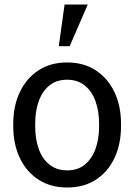

<svg xmlns="http://www.w3.org/2000/svg" viewBox="-20 -812 601 842"><path d="M274.9 10.3Q201.7 10.3 148.7 -24.2Q95.7 -58.6 66.9 -119.4Q38.1 -180.2 38.1 -258.3V-269Q38.1 -347.2 66.9 -408Q95.7 -468.8 148.7 -503.4Q201.7 -538.1 273.9 -538.1Q347.2 -538.1 400.1 -503.4Q453.1 -468.8 481.9 -408.2Q510.7 -347.7 510.7 -269V-258.3Q510.7 -179.7 481.9 -118.9Q453.1 -58.1 400.4 -23.9Q347.7 10.3 274.9 10.3ZM274.9 -64.9Q320.8 -64.9 351.8 -90.1Q382.8 -115.2 398.7 -158.9Q414.6 -202.6 414.6 -258.3V-269Q414.6 -324.7 398.7 -368.4Q382.8 -412.1 351.6 -437.3Q320.3 -462.4 273.9 -462.4Q228 -462.4 196.8 -437.3Q165.5 -412.1 149.9 -368.4Q134.3 -324.7 134.3 -269V-258.3Q134.3 -202.6 149.9 -158.9Q165.5 -115.2 197 -90.1Q228.5 -64.9 274.9 -64.9ZM237.8 -609.4 263.2 -792H364.7L285.6 -609.4Z"/></svg>

Font: Roboto Slab LO
Style: Regular
Weight: 400
Designer: Google
Version: Version 2.000